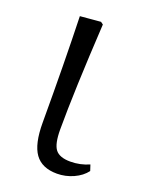

<svg xmlns="http://www.w3.org/2000/svg" viewBox="-108 -571 493 643"><g transform="rotate(20 139.0 -250.0)"><path d="M174.8 14.2Q121.1 14.2 96.4 -20Q71.8 -54.2 71.8 -129.9Q71.8 -342.8 66.9 -507.8L140.1 -514.2L148.9 -507.8Q134.8 -263.7 134.8 -128.9Q134.8 -77.6 149.7 -58.3Q164.6 -39.1 203.1 -39.1Q238.3 -39.1 270 -53.2L276.9 -32.2Q261.2 -11.2 233.2 1.5Q205.1 14.2 174.8 14.2Z"/></g></svg>

Font: Literata Light
Style: Regular
Weight: 300
Designer: Latin by Veronika Burian and Jose Scaglione. Greek by Irene Vlachou. Cyrillic by Vera Evstafieva.
Foundry: TypeTogether
Version: Version 3.021